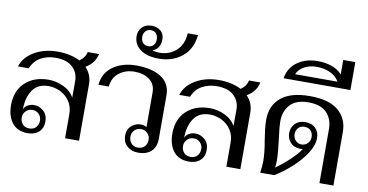

<svg xmlns="http://www.w3.org/2000/svg" viewBox="-80 -1060 2463 1286"><g transform="rotate(10 1152.0 -416.5)"><path d="M468 -495Q512 -449 512 -384V0H417V-164Q417 -214 392.5 -250.5Q368 -287 329 -306Q290 -325 249 -325Q175 -325 140 -273Q105 -221 105 -141Q112 -161 132 -172Q152 -183 174 -183Q211 -183 239.5 -157.5Q268 -132 268 -87Q268 -42 239.5 -16Q211 10 163 10Q94 10 58 -35.5Q22 -81 22 -157Q22 -254 82.5 -310.5Q143 -367 241 -367Q294 -367 343.5 -343.5Q393 -320 417 -276V-390Q417 -446 377.5 -483Q338 -520 262 -520Q205 -520 161 -495.5Q117 -471 96 -419H23Q42 -483 110 -523Q178 -563 269 -563Q355 -563 421 -530Q460 -559 466 -595H543Q530 -531 468 -495ZM107 -87Q107 -59 123.5 -41Q140 -23 170 -23Q198 -23 214.5 -41.5Q231 -60 231 -87Q231 -113 213.5 -131Q196 -149 170 -149Q143 -149 125 -131Q107 -113 107 -87Z M810 -87Q810 -119 824.5 -139.5Q839 -160 859.5 -169.5Q880 -179 899 -179Q926 -179 941 -168V-403Q941 -460 901 -490Q861 -520 799 -520Q738 -520 694.5 -486.5Q651 -453 645 -392H575Q582 -473 646 -518Q710 -563 803 -563Q910 -563 973 -522.5Q1036 -482 1036 -400V-105Q1036 -51 1004.5 -20.5Q973 10 914 10Q869 10 839.5 -16.5Q810 -43 810 -87ZM970 -87Q970 -113 952 -131Q934 -149 907 -149Q881 -149 863.5 -131Q846 -113 846 -87Q846 -60 862.5 -41.5Q879 -23 907 -23Q937 -23 953.5 -41Q970 -59 970 -87Z M770 -758Q770 -795 794 -819Q818 -843 859 -843Q896 -843 920 -822.5Q944 -802 944 -767Q944 -700 891 -682Q912 -674 940 -674Q1006 -674 1053 -716Q1100 -758 1104 -835H1174Q1163 -736 1098 -685Q1033 -634 943 -634Q860 -634 815 -668Q770 -702 770 -758ZM907 -759Q907 -783 894 -798Q881 -813 858 -813Q836 -813 822 -798Q808 -783 808 -759Q808 -734 821.5 -719Q835 -704 858 -704Q881 -704 894 -719Q907 -734 907 -759Z M1565 -495Q1609 -449 1609 -384V0H1514V-164Q1514 -214 1489.5 -250.5Q1465 -287 1426 -306Q1387 -325 1346 -325Q1272 -325 1237 -273Q1202 -221 1202 -141Q1209 -161 1229 -172Q1249 -183 1271 -183Q1308 -183 1336.5 -157.5Q1365 -132 1365 -87Q1365 -42 1336.5 -16Q1308 10 1260 10Q1191 10 1155 -35.5Q1119 -81 1119 -157Q1119 -254 1179.5 -310.5Q1240 -367 1338 -367Q1391 -367 1440.5 -343.5Q1490 -320 1514 -276V-390Q1514 -446 1474.5 -483Q1435 -520 1359 -520Q1302 -520 1258 -495.5Q1214 -471 1193 -419H1120Q1139 -483 1207 -523Q1275 -563 1366 -563Q1452 -563 1518 -530Q1557 -559 1563 -595H1640Q1627 -531 1565 -495ZM1204 -87Q1204 -59 1220.5 -41Q1237 -23 1267 -23Q1295 -23 1311.5 -41.5Q1328 -60 1328 -87Q1328 -113 1310.5 -131Q1293 -149 1267 -149Q1240 -149 1222 -131Q1204 -113 1204 -87Z M1751 -82Q1751 -136 1736 -220Q1729 -265 1725.5 -295.5Q1722 -326 1722 -357Q1722 -453 1788 -508Q1854 -563 1984 -563Q2114 -563 2178 -509Q2242 -455 2242 -363V0H2147V-367Q2147 -435 2106.5 -477.5Q2066 -520 1981 -520Q1899 -520 1858 -476.5Q1817 -433 1817 -363Q1817 -322 1828 -243Q1840 -149 1840 -99Q1840 -72 1836 -51Q1883 -83 1929.5 -127Q1976 -171 1998 -206Q1992 -204 1981 -204Q1938 -204 1913.5 -231Q1889 -258 1889 -294Q1889 -334 1914.5 -360Q1940 -386 1983 -386Q2029 -386 2054 -360Q2079 -334 2079 -294Q2079 -244 2042.5 -188.5Q2006 -133 1951 -83.5Q1896 -34 1840 0H1744Q1751 -41 1751 -82ZM2042 -294Q2042 -320 2027 -337Q2012 -354 1983 -354Q1957 -354 1941.5 -337Q1926 -320 1926 -294Q1926 -269 1943 -251.5Q1960 -234 1983 -234Q2008 -234 2025 -251.5Q2042 -269 2042 -294Z M1996 -803Q2047 -803 2091 -787.5Q2135 -772 2161 -741V-840H2243V-650H1789Q1794 -691 1819 -725.5Q1844 -760 1889 -781.5Q1934 -803 1996 -803ZM2148 -690Q2129 -725 2087.5 -744.5Q2046 -764 1994 -764Q1945 -764 1908.5 -743Q1872 -722 1860 -690Z"/></g></svg>

Font: TavirajRegular
Style: Regular
Weight: 400
Designer: Katatrad Team
Foundry: CadsonDemak
Version: Version 1.001